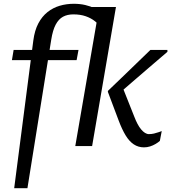

<svg xmlns="http://www.w3.org/2000/svg" viewBox="-20 -772 907 1015"><path d="M52 -508 43 -454H385L395 -508ZM368 -696Q405 -696 433.5 -686Q462 -676 483 -659Q504 -642 517 -621L547 -683Q535 -694 518.5 -706Q502 -718 480 -728.5Q458 -739 430.5 -745.5Q403 -752 370 -752Q331 -752 295.5 -741.5Q260 -731 231 -708Q202 -685 182.5 -648Q163 -611 156 -557L55 223H125L251 -563Q259 -613 274.5 -642Q290 -671 313 -683.5Q336 -696 368 -696ZM690 -155 628 -311 583 -255Q630 -296 677 -336.5Q724 -377 771 -417.5Q818 -458 865 -498V-508H775Q738 -472 700.5 -436Q663 -400 626 -364Q589 -328 551 -292L550 -287L608 -133Q625 -88 644 -56.5Q663 -25 687 -9Q711 7 741 7Q758 7 773.5 2Q789 -3 802.5 -11Q816 -19 825 -27L835 -79Q829 -77 818 -73Q807 -69 794 -66Q781 -63 767 -63Q757 -63 746.5 -69.5Q736 -76 726 -88Q716 -100 707 -117Q698 -134 690 -155ZM378 0H467L593 -735H416L498 -696Z"/></svg>

Font: Roboto Serif 20pt
Style: Italic
Weight: 400
Italic angle: -10°
Designer: Greg Gazdowicz
Foundry: Commercial Type
Version: Version 1.008